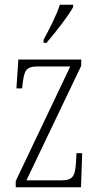

<svg xmlns="http://www.w3.org/2000/svg" viewBox="-20 -786 422 806"><path d="M163 -619V-606H175C215 -652 268 -721 287 -756V-766H231C217 -721 193 -676 163 -619ZM46 0H320L325 -143H301L299 -103C295 -47 287 -29 237 -29H91L321 -510V-536H57L49 -415H73L75 -435C82 -490 89 -507 139 -507H275L46 -26Z"/></svg>

Font: Noto Serif Armenian ExtraCondensed ExtraLight
Style: Regular
Weight: 200
Width: 2
Designer: Monotype Design Team
Foundry: Monotype Imaging Inc.
Version: Version 2.008